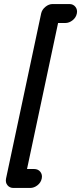

<svg xmlns="http://www.w3.org/2000/svg" viewBox="-20 -837 402 952"><path d="M149 1Q169 1 180 15Q191 29 187 48Q183 68 166 81.5Q149 95 129 95H47Q28 95 17 81.5Q6 68 10 48L184 -770Q188 -789 205 -803Q222 -817 241 -817H324Q343 -817 354 -803Q365 -789 361 -770Q357 -750 340 -736.5Q323 -723 304 -723H268L114 1Z"/></svg>

Font: VDS
Style: Italic
Weight: 400
Designer: artmaker
Foundry: artmaker
Version: Version 1.000 2009 initial release